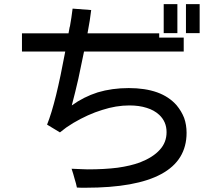

<svg xmlns="http://www.w3.org/2000/svg" viewBox="-20 -841 1040 918"><path d="M307.6 -681.6Q252 -681.6 85 -681.6Q85 -660.2 85 -594.7Q136.7 -594.7 292 -594.7Q269.5 -473.6 248 -385.7Q226.6 -298.8 205.1 -245.1Q225.6 -232.4 266.6 -208Q281.2 -219.7 296.9 -231.4Q312.5 -242.2 330.1 -252.9Q401.4 -294.9 468.8 -315.4Q535.2 -336.9 598.6 -336.9Q645.5 -336.9 681.6 -325.2Q716.8 -314.5 741.2 -292Q758.8 -275.4 767.6 -254.9Q776.4 -234.4 776.4 -209Q776.4 -160.2 744.1 -125Q711.9 -88.9 649.4 -64.5Q604.5 -47.9 542 -39.1Q479.5 -31.2 399.4 -31.2Q389.6 -31.2 370.1 -32.2Q350.6 -33.2 322.3 -34.2Q331.1 -7.8 336.9 14.6Q343.8 36.1 347.7 55.7Q359.4 56.6 369.1 56.6Q379.9 56.6 388.7 56.6Q630.9 56.6 751 -8.8Q872.1 -74.2 872.1 -206.1Q872.1 -244.1 860.4 -277.3Q847.7 -309.6 824.2 -337.9Q788.1 -378.9 731.4 -399.4Q673.8 -419.9 595.7 -419.9Q515.6 -419.9 447.3 -399.4Q379.9 -377.9 323.2 -336.9Q339.8 -399.4 354.5 -463.9Q368.2 -528.3 381.8 -594.7Q541 -594.7 858.4 -594.7Q858.4 -611.3 858.4 -661.1Q829.1 -661.1 741.2 -661.1Q741.2 -666 741.2 -681.6Q655.3 -681.6 398.4 -681.6Q404.3 -714.8 409.2 -743.2Q413.1 -771.5 416 -793Q386.7 -794.9 327.1 -799.8Q324.2 -777.3 321.3 -756.8Q318.4 -736.3 314.5 -715.8Q312.5 -710.9 311.5 -703.1Q309.6 -695.3 307.6 -681.6ZM934.6 -821.3Q918 -821.3 869.1 -821.3Q869.1 -787.1 869.1 -682.6Q885.7 -682.6 934.6 -682.6Q934.6 -717.8 934.6 -821.3ZM828.1 -821.3Q811.5 -821.3 762.7 -821.3Q762.7 -787.1 762.7 -682.6Q779.3 -682.6 828.1 -682.6Q828.1 -717.8 828.1 -821.3Z"/></svg>

Font: Aptus Gothic JP
Style: Medium
Weight: 400
Designer: Fuminori Ogawa / Motoya
Version: Version 1